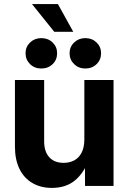

<svg xmlns="http://www.w3.org/2000/svg" viewBox="-20 -917 634 947"><path d="M235.8 9.8Q181.2 9.8 139.9 -14.2Q98.6 -38.1 76.2 -83.7Q53.7 -129.4 53.7 -193.8V-522.5H197.8V-220.2Q197.8 -168.9 223.1 -141.4Q248.5 -113.8 293.5 -113.8Q323.7 -113.8 346.7 -126.2Q369.6 -138.7 382.8 -164.6Q396 -190.4 396 -229.5V-522.5H540V0H399.4L398.9 -134.8H419.9Q396 -66.4 351.1 -28.3Q306.2 9.8 235.8 9.8ZM400.9 -579.1Q367.7 -579.1 345.5 -600.8Q323.2 -622.6 323.2 -654.3Q323.2 -686 345.7 -707.5Q368.2 -729 400.9 -729Q434.1 -729 456.3 -707.5Q478.5 -686 478.5 -654.3Q478.5 -622.1 456.3 -600.6Q434.1 -579.1 400.9 -579.1ZM183.6 -579.1Q150.4 -579.1 128.2 -600.8Q106 -622.6 106 -654.3Q106 -686 128.4 -707.5Q150.9 -729 183.6 -729Q217.3 -729 239.5 -707.5Q261.7 -686 261.7 -654.3Q261.7 -622.1 239.5 -600.6Q217.3 -579.1 183.6 -579.1ZM247.6 -760.3 137.7 -897H265.6L341.3 -760.3Z"/></svg>

Font: Inter 28pt
Style: Bold
Weight: 700
Designer: Rasmus Andersson
Foundry: rsms
Version: Version 4.001;git-66647c0bb